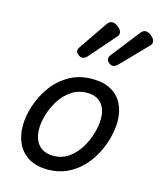

<svg xmlns="http://www.w3.org/2000/svg" viewBox="-126 -933 866 1042"><g transform="rotate(15 307.5 -412.5)"><path d="M241 19Q179 19 136 -6Q93 -31 71.5 -75.5Q50 -120 50 -176Q50 -229 69 -288.5Q88 -348 125.5 -400.5Q163 -453 219.5 -486Q276 -519 351 -519Q413 -519 455.5 -495.5Q498 -472 519.5 -429.5Q541 -387 541 -331Q541 -291 529.5 -243.5Q518 -196 494.5 -149.5Q471 -103 435 -65Q399 -27 350.5 -4Q302 19 241 19ZM251 -61Q300 -61 337 -87Q374 -113 399 -153.5Q424 -194 437 -238.5Q450 -283 450 -321Q450 -360 437 -386Q424 -412 400 -425.5Q376 -439 343 -439Q293 -439 255 -413.5Q217 -388 191.5 -348Q166 -308 153 -264Q140 -220 140 -183Q140 -144 153.5 -116.5Q167 -89 192 -75Q217 -61 251 -61ZM264 -616Q255 -616 242.5 -625.5Q230 -635 230 -646Q230 -653 233 -659Q236 -665 240 -671L345 -824Q354 -837 361 -840.5Q368 -844 377 -844Q387 -844 399 -837Q411 -830 420 -819Q429 -808 429 -796Q429 -788 425.5 -783.5Q422 -779 417 -773L293 -631Q286 -622 278 -619Q270 -616 264 -616ZM437 -616Q427 -616 415 -625.5Q403 -635 403 -646Q403 -653 405 -659Q407 -665 413 -671L532 -824Q541 -836 548 -840Q555 -844 563 -844Q573 -844 585 -837Q597 -830 606 -819Q615 -808 615 -796Q615 -788 611.5 -783Q608 -778 603 -773L465 -631Q457 -623 449.5 -619.5Q442 -616 437 -616Z"/></g></svg>

Font: Playwrite RO
Style: Regular
Weight: 400
Designer: Veronika Burian, José Scaglione
Foundry: TypeTogether
Version: Version 1.002